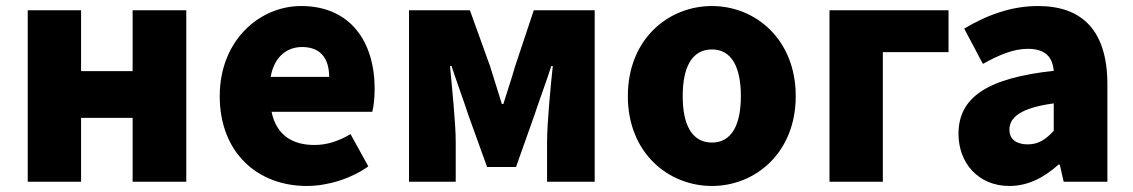

<svg xmlns="http://www.w3.org/2000/svg" viewBox="-20 -603 3759 637"><path d="M72 0H249V-212H420V0H598V-569H420V-367H249V-569H72Z M998 14C1065 14 1143 -9 1202 -51L1143 -158C1102 -134 1064 -122 1023 -122C951 -122 897 -154 881 -232H1215C1219 -245 1223 -277 1223 -308C1223 -464 1143 -583 979 -583C841 -583 709 -469 709 -284C709 -96 835 14 998 14ZM878 -348C890 -416 933 -447 982 -447C1047 -447 1072 -405 1072 -348Z M1337 0H1492V-132C1492 -194 1479 -319 1473 -384H1478C1494 -335 1518 -270 1534 -221L1596 -49H1692L1753 -221C1769 -270 1793 -333 1809 -384H1814C1807 -319 1795 -194 1795 -132V0H1953V-569H1751L1689 -383C1676 -337 1662 -298 1650 -258H1645C1633 -298 1620 -337 1606 -383L1539 -569H1337Z M2342 14C2486 14 2620 -96 2620 -284C2620 -473 2486 -583 2342 -583C2197 -583 2063 -473 2063 -284C2063 -96 2197 14 2342 14ZM2342 -130C2275 -130 2245 -190 2245 -284C2245 -379 2275 -439 2342 -439C2408 -439 2438 -379 2438 -284C2438 -190 2408 -130 2342 -130Z M2732 0H2909V-430H3127V-569H2732Z M3329 14C3392 14 3445 -15 3492 -57H3496L3509 0H3654V-323C3654 -501 3571 -583 3424 -583C3335 -583 3254 -553 3179 -508L3241 -391C3298 -423 3345 -441 3390 -441C3448 -441 3472 -414 3476 -368C3254 -344 3160 -279 3160 -159C3160 -64 3224 14 3329 14ZM3390 -124C3353 -124 3329 -140 3329 -173C3329 -213 3365 -245 3476 -260V-169C3450 -141 3426 -124 3390 -124Z"/></svg>

Font: Noto Sans Korean Black
Style: Bold
Weight: 900
Designer: Ryoko NISHIZUKA (kana & ideographs); Paul D. Hunt (Latin, Greek & Cyrillic); Wenlong ZHANG (bopomofo); Sandoll Communica
Foundry: Adobe Systems Incorporated
Version: Version 1.000;PS 1;hotconv 1.0.78;makeotf.lib2.5.61930